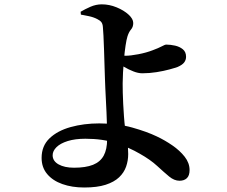

<svg xmlns="http://www.w3.org/2000/svg" viewBox="-20 -808 1040 880"><path d="M350.7 -741 349.5 -754.1Q369.1 -765.8 394.6 -777Q420.1 -788.1 446.6 -788.1Q481 -788.1 514.4 -774.4Q547.7 -760.7 569.2 -741.1Q590.7 -721.4 590.7 -702.7Q590.7 -684.5 580.6 -672.9Q570.6 -661.3 564.2 -641.2Q559.7 -627 555.5 -599.1Q551.3 -571.1 548.4 -538.7Q545.4 -506.3 543.8 -475.9Q542.2 -445.6 542.2 -425.6Q542.2 -407.9 542.7 -383.5Q543.2 -359.1 544.7 -331.1Q546.2 -303.1 548.2 -274.4Q550.2 -245.8 553.7 -218.4Q558.1 -184.8 562.9 -159Q567.6 -133.2 567.6 -101.8Q567.6 -72 558 -44.4Q548.4 -16.9 525.9 4.6Q503.4 26.1 464.3 38.8Q425.2 51.4 366 51.4Q310.1 51.4 265.9 35.7Q221.7 20.1 196.2 -10.3Q170.7 -40.6 170.7 -84.3Q170.7 -139.2 207 -174Q243.3 -208.8 303.7 -225.6Q364.1 -242.4 435.1 -242.4Q518.7 -242.4 586.2 -223.4Q653.6 -204.4 698.5 -182.8Q735.5 -165.4 769.9 -141.7Q804.2 -118.1 826.6 -89.5Q848.9 -60.9 848.9 -28.4Q848.9 -3.1 836.4 8.7Q824 20.4 802.8 20.4Q778.6 20.4 755.2 1Q731.8 -18.4 700.5 -47.3Q669.2 -76.2 620.5 -103.6Q572.9 -131.4 512.1 -151.8Q451.3 -172.1 371.4 -172.1Q324.1 -172.1 290.2 -161.5Q256.3 -150.8 238.8 -133.4Q221.3 -115.9 221.3 -96.5Q221.3 -69.8 248.6 -54.5Q275.8 -39.3 319.3 -39.3Q372.7 -39.3 406.2 -52.6Q439.6 -66 455.3 -94.7Q471 -123.5 471 -170.1Q471 -201.7 470.3 -232.7Q469.5 -263.8 468.1 -293.5Q466.7 -323.1 465.3 -350.8Q463.9 -378.4 462.7 -403.7Q461.6 -429 460.9 -450.9Q460.2 -471.8 459.1 -506.2Q458 -540.7 456.9 -578Q455.8 -615.3 454.2 -644.7Q452.6 -674.1 451.6 -683.7Q450.6 -698.5 444.6 -706.4Q438.6 -714.2 426 -720.4Q409.1 -729.3 387.2 -733.9Q365.4 -738.6 350.7 -741ZM515 -556.5Q527.5 -554.5 537.6 -553.5Q547.6 -552.5 556.3 -552.5Q577.4 -552.5 614 -559.4Q650.6 -566.4 680 -577.8Q706.7 -587.7 721.4 -595.6Q736.1 -603.6 741.8 -603.6Q761.1 -603.6 782.3 -598.9Q803.5 -594.1 818.1 -582.1Q832.8 -570 832.8 -547.7Q832.8 -533.4 824.2 -521.9Q815.5 -510.4 793.9 -501Q782 -496.7 756.1 -489.6Q730.2 -482.5 697.5 -477.3Q664.8 -472.1 632.3 -472.1Q613.5 -472.1 591.5 -480.7Q569.4 -489.3 549.6 -501Q529.8 -512.7 516.5 -521.3Z"/></svg>

Font: Noto Serif SC
Style: Regular
Weight: 200
Designer: Ryoko NISHIZUKA 西塚涼子 (kana & ideographs); Frank Grießhammer (Latin, Greek & Cyrillic); Wenlong ZHANG 张文龙 (bopomofo); San
Foundry: Adobe
Version: Version 2.001;hotconv 1.1.0;makeotfexe 2.6.0